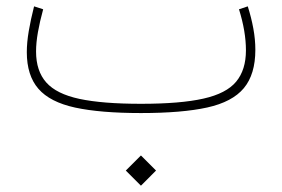

<svg xmlns="http://www.w3.org/2000/svg" viewBox="-20 -358 893 608"><path d="M378.4 182.1 426.3 134.3 474.1 182.1 426.3 230ZM764.6 -337.9Q775.9 -302.2 782.2 -267.8Q788.6 -233.4 788.6 -200.2Q788.6 -122.6 752.2 -78.9Q715.8 -35.2 636.2 -17.6Q556.6 0 426.3 0Q297.9 0 218 -17.3Q138.2 -34.7 101.6 -76.9Q64.9 -119.1 64.9 -192.9Q64.9 -223.1 71 -259.3Q77.1 -295.4 87.9 -337.9L116.7 -328.6Q106 -289.6 100.1 -256.1Q94.2 -222.7 94.2 -194.8Q94.2 -133.3 126.5 -96.9Q158.7 -60.5 231.4 -44.9Q304.2 -29.3 426.3 -29.3Q551.3 -29.3 624 -45.7Q696.8 -62 727.8 -99.4Q758.8 -136.7 758.8 -198.7Q758.8 -258.3 736.8 -328.6Z"/></svg>

Font: Estedad-FD Thin
Style: Regular
Weight: 100
Designer: Amin Abedi
Version: Version 7.3